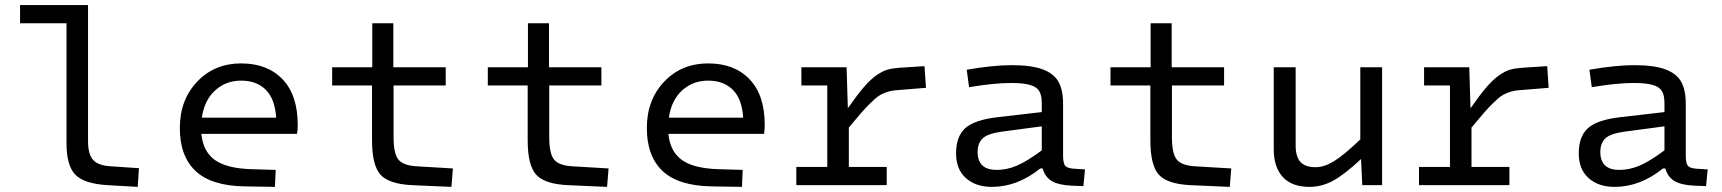

<svg xmlns="http://www.w3.org/2000/svg" viewBox="-20 -730 6791 757"><path d="M242.2 -165V-638.2H59.1V-710H327.1V-173.8Q327.1 -120.6 347.9 -98.6Q368.7 -76.7 418.9 -74.2L527.8 -66.9L522.9 6.8L403.8 0Q312.5 -5.4 277.3 -41Q242.2 -76.7 242.2 -165Z M970.7 -63 1066.9 -60.1 1064 6.8 945.8 4.9Q813.5 2.9 751.2 -55.7Q689 -114.3 689 -225.1Q689 -335.9 757.3 -408Q825.7 -480 930.7 -480Q1034.2 -480 1094 -417.5Q1153.8 -355 1153.8 -237.8Q1153.8 -215.3 1150.9 -202.1H773.9Q780.8 -132.3 827.4 -99.1Q874 -65.9 970.7 -63ZM930.7 -412.1Q870.6 -412.1 828.1 -373.5Q785.6 -335 775.9 -266.1H1068.8Q1064 -340.3 1027.8 -376.2Q991.7 -412.1 930.7 -412.1Z M1446.8 -176.8V-393.1H1289.6V-464.8H1447.8V-638.2H1530.8V-464.8H1737.3V-393.1H1531.7V-189Q1531.7 -124 1551 -100.6Q1570.3 -77.1 1624.5 -74.2L1765.6 -65.9L1759.8 6.8L1604.5 0Q1513.2 -4.4 1480 -41.5Q1446.8 -78.6 1446.8 -176.8Z M2060.5 -176.8V-393.1H1903.3V-464.8H2061.5V-638.2H2144.5V-464.8H2351.1V-393.1H2145.5V-189Q2145.5 -124 2164.8 -100.6Q2184.1 -77.1 2238.3 -74.2L2379.4 -65.9L2373.5 6.8L2218.3 0Q2127 -4.4 2093.8 -41.5Q2060.5 -78.6 2060.5 -176.8Z M2812 -63 2908.2 -60.1 2905.3 6.8 2787.1 4.9Q2654.8 2.9 2592.5 -55.7Q2530.3 -114.3 2530.3 -225.1Q2530.3 -335.9 2598.6 -408Q2667 -480 2772 -480Q2875.5 -480 2935.3 -417.5Q2995.1 -355 2995.1 -237.8Q2995.1 -215.3 2992.2 -202.1H2615.2Q2622.1 -132.3 2668.7 -99.1Q2715.3 -65.9 2812 -63ZM2772 -412.1Q2711.9 -412.1 2669.4 -373.5Q2627 -335 2617.2 -266.1H2910.2Q2905.3 -340.3 2869.1 -376.2Q2833 -412.1 2772 -412.1Z M3119.6 -71.8H3241.7V-393.1H3139.6V-464.8H3317.9L3322.8 -303.2Q3358.9 -355 3385.3 -385.7Q3411.6 -416.5 3435.5 -433.1Q3459.5 -449.7 3478.8 -455.3Q3498 -460.9 3526.9 -462.9L3625 -469.2L3630.9 -383.8L3535.6 -376Q3512.2 -374.5 3499 -372.6Q3485.8 -370.6 3469.2 -364.3Q3452.6 -357.9 3441.7 -349.9Q3430.7 -341.8 3411.9 -323.5Q3393.1 -305.2 3375 -284.4Q3356.9 -263.7 3326.7 -227.1V-71.8H3476.1V0H3119.6Z M4171.4 -117.2Q4171.4 -87.4 4179.2 -77.1Q4187 -66.9 4212.4 -64.9L4257.8 -62L4251.5 3.9L4204.6 2Q4153.3 -0.5 4127 -16.1Q4100.6 -31.7 4090.8 -65.9H4081.5Q3991.7 6.8 3890.6 6.8Q3827.1 6.8 3788.3 -27.8Q3749.5 -62.5 3749.5 -125Q3749.5 -192.4 3786.1 -225.1Q3822.8 -257.8 3914.6 -268.1L4087.4 -288.1V-323.2Q4087.4 -354 4077.6 -370.6Q4067.9 -387.2 4041.7 -395Q4015.6 -402.8 3965.8 -402.8Q3898.4 -402.8 3800.8 -386.2L3791.5 -455.1Q3895 -473.1 3968.8 -473.1Q4045.9 -473.1 4090.3 -456.8Q4134.8 -440.4 4153.1 -408Q4171.4 -375.5 4171.4 -320.8ZM3909.7 -60.1Q3949.2 -60.1 3988.8 -76.7Q4028.3 -93.3 4087.4 -137.2V-231.9L3929.7 -210.9Q3873.5 -203.1 3854 -184.1Q3834.5 -165 3834.5 -130.9Q3834.5 -60.1 3909.7 -60.1Z M4515.6 -176.8V-393.1H4358.4V-464.8H4516.6V-638.2H4599.6V-464.8H4806.2V-393.1H4600.6V-189Q4600.6 -124 4619.9 -100.6Q4639.2 -77.1 4693.4 -74.2L4834.5 -65.9L4828.6 6.8L4673.3 0Q4582 -4.4 4548.8 -41.5Q4515.6 -78.6 4515.6 -176.8Z M5429.2 0H5351.1L5346.2 -103Q5281.2 -42 5236.3 -17.6Q5191.4 6.8 5143.1 6.8Q5073.2 6.8 5037.6 -32.2Q5002 -71.3 5002 -141.1V-464.8H5088.4V-155.8Q5088.4 -112.8 5106.9 -91.8Q5125.5 -70.8 5167 -70.8Q5201.2 -70.8 5239.7 -94.5Q5278.3 -118.2 5343.3 -180.2V-464.8H5429.2Z M5574.7 -71.8H5696.8V-393.1H5594.7V-464.8H5772.9L5777.8 -303.2Q5814 -355 5840.3 -385.7Q5866.7 -416.5 5890.6 -433.1Q5914.6 -449.7 5933.8 -455.3Q5953.1 -460.9 5981.9 -462.9L6080.1 -469.2L6085.9 -383.8L5990.7 -376Q5967.3 -374.5 5954.1 -372.6Q5940.9 -370.6 5924.3 -364.3Q5907.7 -357.9 5896.7 -349.9Q5885.7 -341.8 5866.9 -323.5Q5848.1 -305.2 5830.1 -284.4Q5812 -263.7 5781.7 -227.1V-71.8H5931.2V0H5574.7Z M6626.5 -117.2Q6626.5 -87.4 6634.3 -77.1Q6642.1 -66.9 6667.5 -64.9L6712.9 -62L6706.5 3.9L6659.7 2Q6608.4 -0.5 6582 -16.1Q6555.7 -31.7 6545.9 -65.9H6536.6Q6446.8 6.8 6345.7 6.8Q6282.2 6.8 6243.4 -27.8Q6204.6 -62.5 6204.6 -125Q6204.6 -192.4 6241.2 -225.1Q6277.8 -257.8 6369.6 -268.1L6542.5 -288.1V-323.2Q6542.5 -354 6532.7 -370.6Q6522.9 -387.2 6496.8 -395Q6470.7 -402.8 6420.9 -402.8Q6353.5 -402.8 6255.9 -386.2L6246.6 -455.1Q6350.1 -473.1 6423.8 -473.1Q6501 -473.1 6545.4 -456.8Q6589.8 -440.4 6608.2 -408Q6626.5 -375.5 6626.5 -320.8ZM6364.7 -60.1Q6404.3 -60.1 6443.8 -76.7Q6483.4 -93.3 6542.5 -137.2V-231.9L6384.8 -210.9Q6328.6 -203.1 6309.1 -184.1Q6289.6 -165 6289.6 -130.9Q6289.6 -60.1 6364.7 -60.1Z"/></svg>

Font: IntelOne Mono
Style: Regular
Weight: 400
Designer: Fred Shallcrass
Foundry: Frere-Jones Type LLC
Version: Version 1.200;hotconv 1.1.0;makeotfexe 2.6.0;FJTRelease1.2